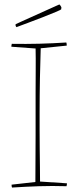

<svg xmlns="http://www.w3.org/2000/svg" viewBox="-20 -837 338 863"><path d="M34 6Q32 2 32 -7L139 -19Q139 -66 139.5 -121Q140 -176 140 -231Q140 -286 140 -330Q140 -370 140 -421Q140 -472 140.5 -524Q141 -576 140 -619L31 -627Q31 -632 33 -640Q98 -639 157 -640.5Q216 -642 278 -646Q280 -642 280 -632L163 -620Q161 -565 159.5 -486Q158 -407 158 -330Q158 -297 158 -254.5Q158 -212 158.5 -168Q159 -124 159.5 -85.5Q160 -47 160 -21L281 -13Q281 -8 279 0Q214 -2 155 0Q96 2 34 6ZM54 -715Q53 -716 51.5 -718.5Q50 -721 50 -722V-728L78 -741L231 -810L247 -817Q252 -813 256 -804L255 -795Q254 -793 230 -783Q206 -773 172 -759.5Q138 -746 105 -734Q72 -722 54 -715Z"/></svg>

Font: Labrada Thin
Style: Regular
Weight: 100
Designer: Mercedes Jáuregui
Foundry: Omnibus-Type Team
Version: Version 1.000; ttfautohint (v1.8.4.7-5d5b)